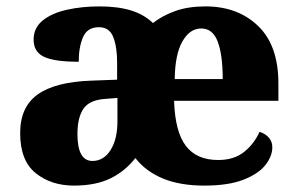

<svg xmlns="http://www.w3.org/2000/svg" viewBox="-20 -570 929 600"><path d="M211 10Q140 10 91.5 -29Q43 -68 43 -154Q43 -236 98 -275Q153 -314 265 -318L346 -321V-375Q346 -423 334 -454Q322 -485 289 -485Q253 -485 239.5 -454Q226 -423 226 -377Q150 -377 117.5 -392.5Q85 -408 85 -446Q85 -483 113.5 -506Q142 -529 189 -539.5Q236 -550 291 -550Q348 -550 389 -537.5Q430 -525 458 -498Q487 -521 527.5 -535.5Q568 -550 622 -550Q723 -550 786.5 -489Q850 -428 850 -309V-255H524Q527 -159 560.5 -114.5Q594 -70 662 -70Q711 -70 742.5 -95Q774 -120 791 -158Q808 -153 819.5 -140.5Q831 -128 831 -110Q831 -82 809.5 -54.5Q788 -27 741 -8.5Q694 10 618 10Q543 10 489.5 -12Q436 -34 403 -76Q371 -35 325 -12.5Q279 10 211 10ZM676 -323Q676 -398 660.5 -439.5Q645 -481 609 -481Q573 -481 550 -440.5Q527 -400 526 -323ZM269 -67Q304 -67 325.5 -101Q347 -135 347 -191V-264L310 -261Q260 -258 241 -230.5Q222 -203 222 -151Q222 -67 269 -67Z"/></svg>

Font: Noto Serif Telugu ExtraBold
Style: Regular
Weight: 800
Designer: Jelle Bosma - Monotype Design Team
Foundry: Monotype Imaging Inc.
Version: Version 2.005; ttfautohint (v1.8.4.7-5d5b)